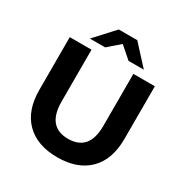

<svg xmlns="http://www.w3.org/2000/svg" viewBox="-203 -1064 1194 1239"><g transform="rotate(30 394.0 -444.5)"><path d="M77 -308V-700H239V-314Q239 -126 395 -126Q471 -126 511 -171.5Q551 -217 551 -314V-700H711V-308Q711 -154 627.5 -71Q544 12 394 12Q244 12 160.5 -71Q77 -154 77 -308ZM482 -757 395 -833 308 -757H194L326 -901H464L596 -757Z"/></g></svg>

Font: Montserrat-Bold
Style: Bold
Weight: 700
Version: Version 7.200